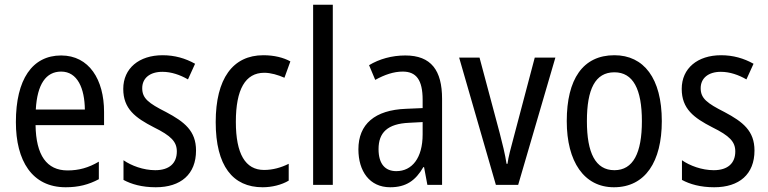

<svg xmlns="http://www.w3.org/2000/svg" viewBox="-20 -780 3239 810"><path d="M238 -546C116 -546 47 -445 47 -265C47 -102 115 10 257 10C311 10 354 -1 397 -24V-98C353 -72 312 -61 265 -61C177 -61 132 -125 130 -252H419V-308C419 -444 356 -546 238 -546ZM238 -478C307 -478 337 -407 338 -318H131C137 -425 174 -478 238 -478Z M807 -145C807 -228 758 -266 681 -307C606 -345 580 -365 580 -408C580 -450 612 -477 665 -477C703 -477 740 -464 773 -445L803 -511C762 -534 717 -547 666 -547C567 -547 500 -492 500 -405C500 -321 551 -283 629 -243C702 -207 726 -182 726 -141C726 -92 695 -62 635 -62C585 -62 534 -81 501 -104V-21C534 -3 579 10 637 10C743 10 807 -45 807 -145Z M1088 10C1127 10 1168 0 1198 -18V-89C1166 -73 1131 -63 1094 -63C1015 -63 975 -131 975 -266C975 -403 1015 -473 1095 -473C1122 -473 1153 -464 1180 -452L1205 -521C1176 -537 1137 -547 1091 -547C962 -547 890 -448 890 -265C890 -80 962 10 1088 10Z M1384 0V-760H1301V0Z M1690 -546C1633 -546 1580 -531 1537 -505L1563 -443C1603 -465 1641 -478 1679 -478C1736 -478 1763 -443 1763 -359V-324L1693 -321C1561 -316 1492 -256 1492 -150C1492 -58 1539 10 1626 10C1693 10 1733 -18 1766 -75H1769L1783 0H1845V-363C1845 -483 1799 -546 1690 -546ZM1706 -262 1763 -265V-213C1763 -113 1718 -58 1652 -58C1606 -58 1577 -87 1577 -151C1577 -220 1614 -258 1706 -262Z M2072 0H2166L2323 -537H2236L2148 -204C2136 -160 2124 -115 2121 -89H2117C2111 -129 2099 -177 2088 -219L2003 -537H1917Z M2772 -269C2772 -450 2696 -547 2572 -547C2439 -547 2371 -446 2371 -269C2371 -98 2444 10 2570 10C2703 10 2772 -99 2772 -269ZM2456 -269C2456 -404 2491 -475 2572 -475C2651 -475 2688 -404 2688 -269C2688 -134 2651 -62 2572 -62C2492 -62 2456 -135 2456 -269Z M3163 -145C3163 -228 3114 -266 3037 -307C2962 -345 2936 -365 2936 -408C2936 -450 2968 -477 3021 -477C3059 -477 3096 -464 3129 -445L3159 -511C3118 -534 3073 -547 3022 -547C2923 -547 2856 -492 2856 -405C2856 -321 2907 -283 2985 -243C3058 -207 3082 -182 3082 -141C3082 -92 3051 -62 2991 -62C2941 -62 2890 -81 2857 -104V-21C2890 -3 2935 10 2993 10C3099 10 3163 -45 3163 -145Z"/></svg>

Font: Noto Sans Lao UI Cond
Style: Regular
Weight: 400
Width: 3
Designer: Monotype Design Team
Foundry: Monotype Imaging Inc.
Version: Version 2.000